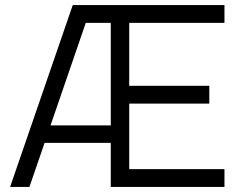

<svg xmlns="http://www.w3.org/2000/svg" viewBox="-20 -740 958 760"><path d="M96.5 0 156.5 -174.5H418.5V0H868.5V-70.5H491.5V-330H808.5V-400.5H491.5V-649.5H868.5V-720H268L20 0ZM180 -243.5 319.5 -649.5H418.5V-243.5Z"/></svg>

Font: Manrope
Style: Regular
Weight: 400
Designer: Mikhail Sharanda
Foundry: Mikhail Sharanda
Version: Version 4.505